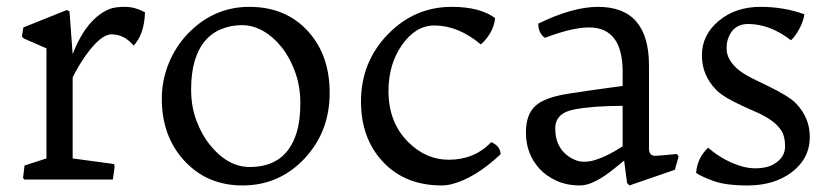

<svg xmlns="http://www.w3.org/2000/svg" viewBox="-20 -532 2457 569"><path d="M376 -397Q348.1 -430.2 310.5 -430.2Q278.3 -430.2 232.9 -366.2Q213.4 -338.4 195.3 -302.7V-62.5L317.9 -45.9L319.8 -39.1L314.5 0H51.8L48.3 -4.4L52.7 -41.5L117.7 -62.5V-388.7L49.3 -418.5L44.9 -424.3L49.3 -450.7L178.2 -502.4L186 -498L195.3 -371.6Q236.8 -478.5 306.2 -505.9Q321.8 -511.7 350.6 -511.7Q379.4 -511.7 409.7 -495.6Q407.7 -430.2 376 -397Z M459.5 -239.3Q459.5 -294.4 480.2 -344.7Q501 -395 536.6 -432.1Q613.3 -511.7 718.8 -511.7Q827.6 -511.7 893.6 -438.5Q957 -368.2 957 -256.8Q957 -140.6 880.9 -60.5Q806.2 17.6 698.7 17.6Q592.8 17.6 524.9 -57.1Q459.5 -129.4 459.5 -239.3ZM602.5 -102.1Q655.3 -37.1 720.2 -37.1Q827.6 -37.1 858.9 -138.7Q870.1 -174.3 870.1 -225.6Q870.1 -276.9 854.2 -319.8Q838.4 -362.8 813.7 -393.3Q789.1 -423.8 759 -440.7Q729 -457.5 697 -457.5Q665 -457.5 636.5 -446Q607.9 -434.6 587.9 -411.1Q567.9 -387.7 557.1 -351.8Q546.4 -315.9 546.4 -266.4Q546.4 -216.8 562 -174.8Q577.6 -132.8 602.5 -102.1Z M1404.8 -400.4Q1337.9 -456.5 1267.1 -456.5Q1211.9 -456.5 1171.4 -398.9Q1131.3 -341.8 1131.3 -262.2Q1131.3 -168.5 1190.4 -110.4Q1242.7 -58.6 1310.1 -58.6Q1385.7 -58.6 1436 -110.8Q1463.4 -98.6 1463.4 -74.7Q1387.7 -3.9 1318.8 13.7Q1303.7 17.6 1289.1 17.6Q1178.7 17.6 1112.8 -54.7Q1049.8 -123.5 1049.8 -231.4Q1049.8 -347.7 1128.9 -429.7Q1208 -511.7 1318.8 -511.7Q1401.9 -511.7 1447.3 -478.5Q1444.8 -453.6 1432.1 -432.9Q1419.4 -412.1 1404.8 -400.4Z M1921.4 -70.3Q1932.1 -70.3 1985.8 -75.7L1991.2 -68.8L1980 -28.8L1845.2 17.6L1838.4 10.3L1829.6 -56.2L1800.3 -32.2Q1738.8 17.6 1699.2 17.6Q1659.7 17.6 1629.2 3.7Q1598.6 -10.3 1578.1 -32.7Q1538.6 -76.7 1538.6 -139.2Q1538.6 -193.4 1567.4 -218.8Q1594.7 -243.7 1666.3 -254.6Q1737.8 -265.6 1779.1 -271Q1820.3 -276.4 1825.2 -277.3V-319.3Q1825.2 -450.7 1725.6 -450.7Q1676.3 -450.7 1594.7 -419.9Q1575.2 -434.1 1575.2 -461.9Q1676.8 -511.7 1752.4 -511.7Q1903.3 -511.7 1903.3 -337.9V-92.3Q1903.3 -70.3 1921.4 -70.3ZM1625.5 -151.4Q1625.5 -87.9 1677.7 -61Q1693.8 -52.7 1710.7 -52.7Q1727.5 -52.7 1742.9 -57.6Q1758.3 -62.5 1773.2 -69.3Q1788.1 -76.2 1801.8 -84L1825.2 -98.6V-218.3Q1739.7 -218.3 1682.6 -207.8Q1625.5 -197.3 1625.5 -151.4Z M2324.2 -412.6Q2261.7 -460.9 2196.8 -460.9Q2153.3 -460.9 2138.2 -418.9Q2133.3 -406.7 2133.3 -388.2Q2133.3 -369.6 2143.8 -352.8Q2154.3 -335.9 2171.6 -322.8Q2189 -309.6 2211.4 -298.8L2256.3 -276.9Q2316.9 -247.6 2337.9 -226.6Q2379.9 -183.6 2379.9 -126.5Q2379.9 -62.5 2326.2 -21.5Q2273.9 17.6 2195.8 17.6Q2130.4 17.6 2094 4.2Q2057.6 -9.3 2043 -19.5Q2046.4 -64.5 2078.6 -94.2Q2126.5 -53.2 2181.6 -38.1Q2200.7 -33.2 2218.5 -33.2Q2236.3 -33.2 2252.2 -37.1Q2268.1 -41 2279.8 -49.8Q2306.6 -68.4 2306.6 -97.9Q2306.6 -127.4 2296.1 -144Q2285.6 -160.6 2268.3 -173.3Q2251 -186 2229 -196.3L2183.1 -216.8Q2124 -243.7 2102.5 -265.6Q2060.1 -309.1 2060.1 -367.7Q2060.1 -429.2 2110.8 -470.7Q2160.2 -511.7 2233.9 -511.7Q2303.2 -511.7 2363.8 -489.7Q2360.4 -467.3 2348.6 -446Q2336.9 -424.8 2324.2 -412.6Z"/></svg>

Font: Trykker
Style: Regular
Weight: 400
Designer: Magnus Gaarde
Foundry: Magnus Gaarde
Version: Version 1.001